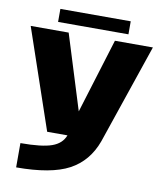

<svg xmlns="http://www.w3.org/2000/svg" viewBox="-100 -800 962 1118"><g transform="rotate(10 381.0 -241.0)"><path d="M214 0 12.5 -590.5H237L374.5 -149L510.5 -590.5H735L534 0Q489.5 122.5 383.8 179Q278 235.5 72 235.5V92Q198.5 92 257 71Q315 50.5 334 0ZM165.5 -641V-718H581.5V-641Z"/></g></svg>

Font: Anybody ExtraExpanded ExtraBold
Style: Regular
Weight: 800
Width: 8
Designer: Tyler Finck
Foundry: Etcetera Type Company
Version: Version 1.010; ttfautohint (v1.8.3) -l 8 -r 50 -G 200 -x 14 